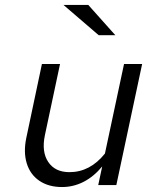

<svg xmlns="http://www.w3.org/2000/svg" viewBox="-20 -746 640 774"><path d="M230 8Q176 8 139 -17Q102 -42 88 -87Q74 -132 86 -190L149 -488H222L161 -201Q147 -134 174.5 -93Q202 -52 260 -52Q343 -52 403 -127L480 -488H553L449 0H376L392 -75Q358 -34 317 -13Q276 8 230 8ZM378 -604 236 -726H336L445 -604Z"/></svg>

Font: Red Hat Mono
Style: Italic
Weight: 400
Italic angle: -12°
Monospace: yes
Designer: Pentagram, MCKL
Foundry: MCKL
Version: Version 1.030